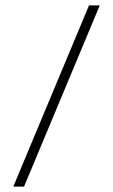

<svg xmlns="http://www.w3.org/2000/svg" viewBox="-20 -695 421 715"><path d="M29.5 0 311.5 -675H351.5L69.5 0Z"/></svg>

Font: Newsreader 24pt Light
Style: Regular
Weight: 300
Designer: Hugues Gentile
Foundry: Production Type
Version: Version 1.003